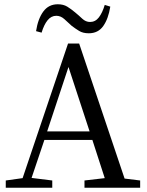

<svg xmlns="http://www.w3.org/2000/svg" viewBox="-20 -880 688 900"><path d="M7 0V-34L86 -45L299 -676H351L564 -43L637 -34V0H376V-34L471 -45L413 -224H188L128 -46L225 -34V0ZM201 -264H400L301 -566ZM149 -734Q158 -792 183 -826Q208 -860 251 -860Q277 -860 295 -849Q313 -838 332 -822Q349 -808 365.5 -792.5Q382 -777 402 -777Q427 -777 443.5 -798.5Q460 -820 471 -857L497 -849Q488 -792 464 -758Q440 -724 396 -724Q369 -724 351 -735Q333 -746 316 -759Q298 -776 281 -791Q264 -806 244 -806Q220 -806 203 -785Q186 -764 175 -727Z"/></svg>

Font: Source Serif 4 Subhead
Style: Regular
Weight: 400
Designer: Frank Grießhammer
Foundry: Adobe Systems Incorporated
Version: Version 4.004;hotconv 1.0.117;makeotfexe 2.5.65602